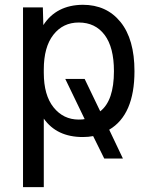

<svg xmlns="http://www.w3.org/2000/svg" viewBox="-20 -555 613 794"><path d="M451.2 -260.7Q451.2 -359.4 412.6 -410.6Q374 -461.9 305.7 -461.9Q240.2 -461.9 200.7 -411.1Q161.1 -360.4 161.1 -267.6V-253.9Q161.1 -161.1 201.7 -110.8Q242.2 -60.5 305.7 -60.5Q323.2 -60.5 330.1 -62.5L250 -228.5H330.1L394.5 -94.7Q451.2 -138.7 451.2 -260.7ZM159.2 -451.2Q212.9 -534.2 322.3 -535.2Q420.9 -535.2 478.5 -463.9Q536.1 -392.6 536.1 -260.7Q536.1 -80.1 431.6 -18.6L488.3 100.6H411.1L365.2 7.8Q345.7 11.7 322.3 11.7Q214.8 11.7 161.1 -64.5V218.8H75.2V-524.4H157.2Z"/></svg>

Font: Nasu
Style: Regular
Weight: 400
Designer: Ryoko NISHIZUKA (kana &amp; ideographs); Paul D. Hunt (Latin, Greek &amp; Cyrillic); Wenlong ZHANG (bopomofo); Sandoll C
Version: Version 2014.1215